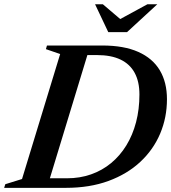

<svg xmlns="http://www.w3.org/2000/svg" viewBox="-52 -904 824 924"><path d="M270.5 -46Q332.5 -46 386 -64.8Q439.5 -83.5 482.5 -119Q525.5 -154.5 556 -204.2Q586.5 -254 602.8 -316Q619 -378 619 -449.5Q619 -511 596.2 -553.2Q573.5 -595.5 528.2 -617.2Q483 -639 414.5 -639H305.5L308.5 -685H440.5Q544.5 -685 613.5 -654.2Q682.5 -623.5 717 -565.8Q751.5 -508 751.5 -426.5Q751.5 -338.5 718.8 -261Q686 -183.5 623.2 -125Q560.5 -66.5 470.2 -33.2Q380 0 265.5 0H99L119 -46ZM237.5 -644 169 -667.5 174 -685H382.5L174 0H-32L-26.5 -17.5L54 -42.5ZM705 -883.5 559.5 -749.5H469L405.5 -883.5H443L537.5 -803H509.5L657.5 -883.5Z"/></svg>

Font: Newsreader 36pt SemiBold
Style: Italic
Weight: 600
Italic angle: -17°
Designer: Hugues Gentile
Foundry: Production Type
Version: Version 1.003